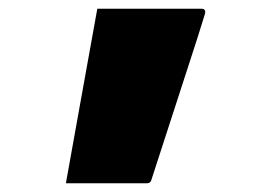

<svg xmlns="http://www.w3.org/2000/svg" viewBox="-20 -220 640 440"><path d="M317 200H131Q149 99 167 -0.5Q185 -100 203 -200H441Q454 -200 449 -186Q435 -140 414 -76Q393 -12 370.5 58Q348 128 327 192Q325 200 317 200Z"/></svg>

Font: Recursive Mn Lnr St Blk
Style: Regular
Weight: 900
Monospace: yes
Version: Version 1.079;hotconv 1.0.112;makeotfexe 2.5.65598; ttfautoh